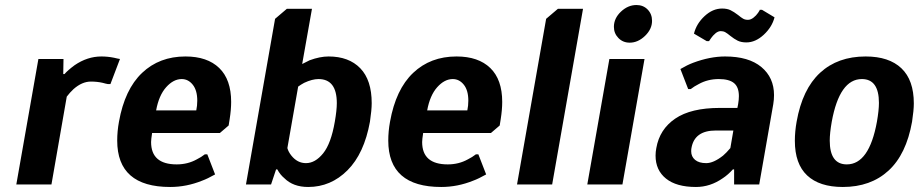

<svg xmlns="http://www.w3.org/2000/svg" viewBox="-20 -735 3675 765"><path d="M133 -500H233L232 -440H237Q250 -455 277 -475Q328 -510 384 -510Q409 -510 434 -505Q450 -501 458 -500L420 -400H410Q403 -401 389 -405Q367 -410 342 -410Q307 -410 273 -380Q258 -366 246 -350L185 0H45Z M447 -175Q447 -212 454 -250Q477 -379 546 -444.5Q615 -510 719 -510Q806 -510 853.5 -464Q901 -418 901 -329Q901 -298 895 -260L891 -235L856 -205H586Q582 -179 582 -169Q582 -80 684 -80Q728 -80 764 -100Q782 -109 796 -120H806L837 -40Q807 -23 785 -15Q723 10 658 10Q447 10 447 -175ZM762 -295Q766 -314 766 -334Q766 -375 748 -397.5Q730 -420 704 -420Q671 -420 642 -387.5Q613 -355 602 -295Z M1113 -25Q1096 -39 1085 -60H1080L1060 0H960L1076 -660L1123 -700H1223L1184 -480L1214 -495Q1255 -510 1289 -510Q1370 -510 1415.5 -463Q1461 -416 1461 -324Q1461 -297 1454 -250Q1431 -123 1364.5 -56.5Q1298 10 1208 10Q1148 10 1113 -25ZM1314 -250Q1322 -296 1322 -324Q1322 -420 1249 -420Q1224 -420 1192 -405Q1179 -398 1168 -390L1125 -145Q1129 -130 1141 -115Q1165 -85 1199 -85Q1236 -85 1267.5 -124Q1299 -163 1314 -250Z M1527 -175Q1527 -212 1534 -250Q1557 -379 1626 -444.5Q1695 -510 1799 -510Q1886 -510 1933.5 -464Q1981 -418 1981 -329Q1981 -298 1975 -260L1971 -235L1936 -205H1666Q1662 -179 1662 -169Q1662 -80 1764 -80Q1808 -80 1844 -100Q1862 -109 1876 -120H1886L1917 -40Q1887 -23 1865 -15Q1803 10 1738 10Q1527 10 1527 -175ZM1842 -295Q1846 -314 1846 -334Q1846 -375 1828 -397.5Q1810 -420 1784 -420Q1751 -420 1722 -387.5Q1693 -355 1682 -295Z M2040 0 2156 -660 2203 -700H2303L2180 0Z M2426 -628Q2426 -662 2454 -688.5Q2482 -715 2516 -715Q2543 -715 2560.5 -697Q2578 -679 2578 -652Q2578 -619 2550 -592Q2522 -565 2489 -565Q2462 -565 2444 -583.5Q2426 -602 2426 -628ZM2320 0 2408 -500H2548L2460 0Z M2592 -115Q2592 -130 2595 -145Q2608 -220 2670.5 -262.5Q2733 -305 2848 -305H2918L2921 -320Q2924 -338 2924 -352Q2924 -388 2904.5 -404Q2885 -420 2844 -420Q2800 -420 2764 -400Q2746 -391 2732 -380H2722L2691 -460Q2718 -476 2742 -485Q2809 -510 2869 -510Q2963 -510 3013.5 -468Q3064 -426 3064 -356Q3064 -338 3061 -320L3005 0H2905V-60H2900Q2880 -38 2860 -25Q2810 10 2753 10Q2675 10 2633.5 -23.5Q2592 -57 2592 -115ZM2861 -115Q2874 -126 2890 -145L2902 -215H2832Q2747 -215 2735 -145Q2734 -141 2734 -132Q2734 -111 2749.5 -98Q2765 -85 2794 -85Q2823 -85 2861 -115ZM3066 -666Q3056 -627 3023 -596.5Q2990 -566 2954 -566Q2933 -566 2919 -573Q2905 -580 2890 -592Q2878 -602 2870 -606.5Q2862 -611 2852 -611Q2841 -611 2830.5 -602Q2820 -593 2813.5 -583.5Q2807 -574 2805 -571H2796L2745 -601Q2755 -641 2787.5 -671Q2820 -701 2857 -701Q2877 -701 2890.5 -694.5Q2904 -688 2921 -675Q2933 -665 2941 -660.5Q2949 -656 2960 -656Q2971 -656 2982 -664.5Q2993 -673 3000.5 -684Q3008 -695 3007 -696H3016Z M3147 -174Q3147 -211 3154 -250Q3177 -380 3247.5 -445Q3318 -510 3429 -510Q3522 -510 3571.5 -463Q3621 -416 3621 -323Q3621 -296 3614 -250Q3591 -120 3520 -55Q3449 10 3338 10Q3245 10 3196 -36Q3147 -82 3147 -174ZM3474 -250Q3482 -296 3482 -325Q3482 -420 3414 -420Q3325 -420 3294 -250Q3286 -204 3286 -175Q3286 -80 3354 -80Q3443 -80 3474 -250Z"/></svg>

Font: Scada
Style: Bold Italic
Weight: 700
Italic angle: -10°
Version: Version 4.000